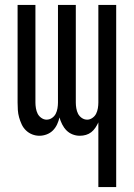

<svg xmlns="http://www.w3.org/2000/svg" viewBox="-20 -540 540 775"><path d="M377 215V-46Q372 -35 365 -24.5Q358 -14 348.5 -6.5Q339 1 327 4.5Q315 8 302 8Q287 8 273 2.5Q259 -3 248.5 -13.5Q238 -24 231 -38Q224 -52 220 -66Q217 -52 210.5 -38Q204 -24 193.5 -13.5Q183 -3 168.5 2.5Q154 8 139 8Q124 8 110 2.5Q96 -3 85 -13.5Q74 -24 67.5 -38Q61 -52 57 -66.5Q53 -81 52 -96Q51 -111 51 -126V-520H123V-126Q123 -115 125 -103Q127 -91 132 -81Q137 -71 147 -64Q157 -57 168 -57Q180 -57 190 -64Q200 -71 205 -81Q210 -91 212 -103Q214 -115 214 -126V-520H286V-126Q286 -115 288 -103Q290 -91 295 -81Q300 -71 310 -64Q320 -57 332 -57Q343 -57 353 -64Q363 -71 368 -81Q373 -91 375 -103Q377 -115 377 -126V-520H449V215Z"/></svg>

Font: Iosevka srxl
Style: Regular
Weight: 400
Monospace: yes
Designer: Belleve Invis
Foundry: Belleve Invis
Version: Version 33.0.1; ttfautohint (v1.8.3)